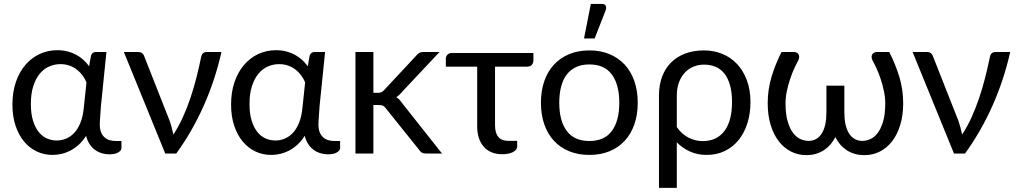

<svg xmlns="http://www.w3.org/2000/svg" viewBox="-20 -766 5076 958"><path d="M411.5 -355Q404 -373 392.2 -389.2Q380.5 -405.5 364.2 -418.2Q348 -431 327.2 -438.5Q306.5 -446 281.5 -446Q252 -446 225.2 -434.2Q198.5 -422.5 178.2 -398Q158 -373.5 146 -336Q134 -298.5 134 -247Q134 -199 144.5 -164.8Q155 -130.5 172.5 -108.2Q190 -86 213.5 -75.5Q237 -65 263 -65Q288 -65 310.8 -74.8Q333.5 -84.5 351.5 -104.2Q369.5 -124 381.8 -154.8Q394 -185.5 398 -227.5ZM586 -62.5V-26.5Q586 -15 570 -5.5Q554 4 525.5 4Q506 4 487.8 -1.5Q469.5 -7 454 -18.2Q438.5 -29.5 427 -47Q415.5 -64.5 409.5 -88.5Q393.5 -63 374 -45Q354.5 -27 332.8 -15.5Q311 -4 288 1.5Q265 7 242 7Q200 7 163.5 -10.2Q127 -27.5 100 -60Q73 -92.5 57.5 -139Q42 -185.5 42 -244.5Q42 -306.5 59.2 -356.8Q76.5 -407 106.8 -442.2Q137 -477.5 177.8 -496.5Q218.5 -515.5 266 -515.5Q293 -515.5 316.8 -509.5Q340.5 -503.5 360.2 -492.8Q380 -482 396.2 -467.2Q412.5 -452.5 424.5 -435.5L434 -488Q440 -506.5 458 -506.5H511L483.5 -236Q482.5 -211.5 480.2 -187.8Q478 -164 478 -144Q478 -122 484 -106.8Q490 -91.5 500.8 -81.5Q511.5 -71.5 525.8 -67Q540 -62.5 556.5 -62.5Z M1085 -506.5Q1053 -364.5 995.5 -236.2Q938 -108 859.5 0H804.5L598 -506.5H671Q681.5 -506.5 688.8 -501Q696 -495.5 698.5 -488L827 -162Q833 -144.5 837.2 -127.8Q841.5 -111 845 -94.5Q871 -134 892 -180.2Q913 -226.5 929.8 -276Q946.5 -325.5 959.5 -376.8Q972.5 -428 983 -478.5Q985.5 -494 993 -500.2Q1000.5 -506.5 1010.5 -506.5Z M1502.5 -355Q1495 -373 1483.2 -389.2Q1471.5 -405.5 1455.2 -418.2Q1439 -431 1418.2 -438.5Q1397.5 -446 1372.5 -446Q1343 -446 1316.2 -434.2Q1289.5 -422.5 1269.2 -398Q1249 -373.5 1237 -336Q1225 -298.5 1225 -247Q1225 -199 1235.5 -164.8Q1246 -130.5 1263.5 -108.2Q1281 -86 1304.5 -75.5Q1328 -65 1354 -65Q1379 -65 1401.8 -74.8Q1424.5 -84.5 1442.5 -104.2Q1460.5 -124 1472.8 -154.8Q1485 -185.5 1489 -227.5ZM1677 -62.5V-26.5Q1677 -15 1661 -5.5Q1645 4 1616.5 4Q1597 4 1578.8 -1.5Q1560.5 -7 1545 -18.2Q1529.5 -29.5 1518 -47Q1506.5 -64.5 1500.5 -88.5Q1484.5 -63 1465 -45Q1445.5 -27 1423.8 -15.5Q1402 -4 1379 1.5Q1356 7 1333 7Q1291 7 1254.5 -10.2Q1218 -27.5 1191 -60Q1164 -92.5 1148.5 -139Q1133 -185.5 1133 -244.5Q1133 -306.5 1150.2 -356.8Q1167.5 -407 1197.8 -442.2Q1228 -477.5 1268.8 -496.5Q1309.5 -515.5 1357 -515.5Q1384 -515.5 1407.8 -509.5Q1431.5 -503.5 1451.2 -492.8Q1471 -482 1487.2 -467.2Q1503.5 -452.5 1515.5 -435.5L1525 -488Q1531 -506.5 1549 -506.5H1602L1574.5 -236Q1573.5 -211.5 1571.2 -187.8Q1569 -164 1569 -144Q1569 -122 1575 -106.8Q1581 -91.5 1591.8 -81.5Q1602.5 -71.5 1616.8 -67Q1631 -62.5 1647.5 -62.5Z M1843 -506.5V-303H1866Q1876 -303 1882.8 -305.8Q1889.5 -308.5 1897 -317L2057 -488.5Q2064 -497 2071.8 -501.8Q2079.5 -506.5 2092.5 -506.5H2173L1986.5 -308Q1973 -291 1957.5 -281.5Q1966.5 -275.5 1973.8 -267.8Q1981 -260 1987.5 -250L2185.5 0H2106Q2094.5 0 2086.2 -3.8Q2078 -7.5 2072 -17.5L1905.5 -225Q1898 -235.5 1890.8 -238.8Q1883.5 -242 1868.5 -242H1843V0H1753.5V-506.5Z M2641.5 -466Q2641.5 -450.5 2633.2 -442Q2625 -433.5 2609.5 -433.5H2450V-140.5Q2450 -102.5 2466.5 -82.8Q2483 -63 2519.5 -63H2560.5V-35.5Q2560.5 -26 2554.5 -18.8Q2548.5 -11.5 2538.2 -6.5Q2528 -1.5 2514.5 1Q2501 3.5 2485.5 3.5Q2455 3.5 2431.8 -6.5Q2408.5 -16.5 2392.8 -35Q2377 -53.5 2369 -79Q2361 -104.5 2361 -135.5V-433.5H2204.5V-472.5Q2204.5 -484 2212.2 -492.8Q2220 -501.5 2235 -501.5H2641.5Z M2921 -514.5Q2976.5 -514.5 3021 -496Q3065.5 -477.5 3097 -443.5Q3128.5 -409.5 3145.2 -361.2Q3162 -313 3162 -253.5Q3162 -193.5 3145.2 -145.5Q3128.5 -97.5 3097 -63.5Q3065.5 -29.5 3021 -11.2Q2976.5 7 2921 7Q2865 7 2820.2 -11.2Q2775.5 -29.5 2744 -63.5Q2712.5 -97.5 2695.8 -145.5Q2679 -193.5 2679 -253.5Q2679 -313 2695.8 -361.2Q2712.5 -409.5 2744 -443.5Q2775.5 -477.5 2820.2 -496Q2865 -514.5 2921 -514.5ZM2921 -62.5Q2996 -62.5 3033 -112.8Q3070 -163 3070 -253Q3070 -343.5 3033 -394Q2996 -444.5 2921 -444.5Q2883 -444.5 2854.8 -431.5Q2826.5 -418.5 2807.8 -394Q2789 -369.5 2779.8 -333.8Q2770.5 -298 2770.5 -253Q2770.5 -163 2807.8 -112.8Q2845 -62.5 2921 -62.5ZM2894 -574 2928 -746.5H2983.5Q2997 -746.5 3002 -737.8Q3007 -729 3002 -714.5L2947 -574Z M3357 -132Q3382.5 -95.5 3416.2 -78.8Q3450 -62 3486 -62Q3556.5 -62 3594.5 -112.5Q3632.5 -163 3632.5 -256.5Q3632.5 -306 3622.2 -341.5Q3612 -377 3593.8 -399.8Q3575.5 -422.5 3549.8 -433Q3524 -443.5 3493 -443.5Q3464.5 -443.5 3439.8 -433.2Q3415 -423 3396.8 -403.2Q3378.5 -383.5 3367.8 -355Q3357 -326.5 3357 -290ZM3268 -290Q3268 -341.5 3283.5 -383Q3299 -424.5 3328 -453.8Q3357 -483 3398.8 -498.8Q3440.5 -514.5 3493 -514.5Q3541 -514.5 3583.2 -497.5Q3625.5 -480.5 3656.8 -447.5Q3688 -414.5 3706.2 -366.5Q3724.5 -318.5 3724.5 -256.5Q3724.5 -200.5 3709.5 -152.2Q3694.5 -104 3666.5 -68.8Q3638.5 -33.5 3597.8 -13.2Q3557 7 3506 7Q3460.5 7 3423 -9.8Q3385.5 -26.5 3357 -56V171.5H3268Z M4417 -506.5Q4447 -448 4466.8 -384Q4486.5 -320 4486.5 -251Q4486.5 -191 4472 -143.2Q4457.5 -95.5 4431.8 -61.8Q4406 -28 4370.5 -10Q4335 8 4293.5 8Q4266.5 8 4244.2 1.5Q4222 -5 4204 -17Q4186 -29 4172 -45.5Q4158 -62 4148 -82Q4138 -62 4123.8 -45.5Q4109.5 -29 4091.5 -17Q4073.5 -5 4051.5 1.5Q4029.5 8 4003.5 8Q3962 8 3926.5 -10Q3891 -28 3865.2 -61.8Q3839.5 -95.5 3825 -143.2Q3810.5 -191 3810.5 -251Q3810.5 -320 3830 -384Q3849.5 -448 3879.5 -506.5H3943Q3947.5 -506.5 3953.2 -504.2Q3959 -502 3962.8 -497.2Q3966.5 -492.5 3967.5 -485Q3968.5 -477.5 3964 -466.5Q3955 -450.5 3943.8 -426.2Q3932.5 -402 3922.8 -373Q3913 -344 3906.2 -312.5Q3899.5 -281 3899.5 -251Q3899.5 -194.5 3910.8 -158Q3922 -121.5 3938.8 -100.5Q3955.5 -79.5 3975.8 -71.2Q3996 -63 4014 -63Q4036.5 -63 4053.5 -73.2Q4070.5 -83.5 4081.5 -102Q4092.5 -120.5 4098 -146.5Q4103.5 -172.5 4103.5 -204V-338.5H4193V-204Q4193 -172.5 4198.5 -146.5Q4204 -120.5 4215.2 -102Q4226.5 -83.5 4243.5 -73.2Q4260.5 -63 4283 -63Q4301 -63 4321 -71.2Q4341 -79.5 4357.8 -100.5Q4374.5 -121.5 4385.8 -158Q4397 -194.5 4397 -251Q4397 -281 4390.2 -312.5Q4383.5 -344 4373.8 -373Q4364 -402 4352.8 -426.2Q4341.5 -450.5 4332.5 -466.5Q4328 -477.5 4329 -485Q4330 -492.5 4334 -497.2Q4338 -502 4343.8 -504.2Q4349.5 -506.5 4354 -506.5Z M5020.5 -506.5Q4988.5 -364.5 4931 -236.2Q4873.5 -108 4795 0H4740L4533.5 -506.5H4606.5Q4617 -506.5 4624.2 -501Q4631.5 -495.5 4634 -488L4762.5 -162Q4768.5 -144.5 4772.8 -127.8Q4777 -111 4780.5 -94.5Q4806.5 -134 4827.5 -180.2Q4848.5 -226.5 4865.2 -276Q4882 -325.5 4895 -376.8Q4908 -428 4918.5 -478.5Q4921 -494 4928.5 -500.2Q4936 -506.5 4946 -506.5Z"/></svg>

Font: Lato 2
Style: Regular
Weight: 400
Designer: Lukasz Dziedzic with Adam Twardoch and Botio Nikoltchev
Foundry: tyPoland Lukasz Dziedzic
Version: Version 2.015; 2015-08-06; http://www.latofonts.com/